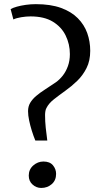

<svg xmlns="http://www.w3.org/2000/svg" viewBox="-20 -918 494 948"><path d="M154.5 -224Q145 -247 137 -272.8Q129 -298.5 123.8 -323.5Q118.5 -348.5 118.5 -369Q118.5 -392.5 129.2 -410.5Q140 -428.5 158.5 -444.2Q177 -460 202 -476Q227 -492 255.5 -511.5Q274 -524.5 289.8 -544.5Q305.5 -564.5 315.2 -591.2Q325 -618 325 -651Q325 -700 304.2 -742.5Q283.5 -785 240.8 -811Q198 -837 131 -837Q109 -837 84.8 -833Q60.5 -829 46 -822L32.5 -873Q43.5 -879.5 63 -885Q82.5 -890.5 107 -894Q131.5 -897.5 157 -897.5Q230 -897.5 281 -879Q332 -860.5 364 -828.2Q396 -796 410.8 -754.5Q425.5 -713 425.5 -667Q425.5 -618 407.2 -581.8Q389 -545.5 361 -518.5Q333 -491.5 302.5 -469.8Q272 -448 246.5 -428Q221 -408 209.5 -385Q206 -379.5 204.2 -369.5Q202.5 -359.5 202.5 -350.5Q202.5 -318.5 205.8 -287.5Q209 -256.5 213.5 -224ZM183.5 10Q159.5 10 140.8 -6.8Q122 -23.5 122 -51Q122 -81.5 144.2 -101Q166.5 -120.5 194.5 -120.5Q226 -120.5 241.5 -101.8Q257 -83 257 -59.5Q257 -27.5 235.5 -8.8Q214 10 183.5 10Z"/></svg>

Font: Merriweather 72pt Medium
Style: Regular
Weight: 500
Version: Version 2.100